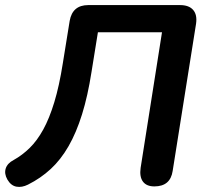

<svg xmlns="http://www.w3.org/2000/svg" viewBox="-34 -725 806 755"><path d="M573 8Q542 8 528 -11Q514 -30 519 -65L603 -598H351L326 -443Q311 -347 288.5 -275Q266 -203 235.5 -150Q205 -97 165.5 -60.5Q126 -24 76 1Q52 13 30.5 9Q9 5 -5 -19Q-18 -42 -11.5 -62.5Q-5 -83 20 -96Q54 -115 83 -143.5Q112 -172 136 -215.5Q160 -259 179.5 -323Q199 -387 213 -476L240 -643Q251 -705 313 -705H674Q709 -705 725.5 -686Q742 -667 737 -632L645 -53Q636 8 573 8Z"/></svg>

Font: Nunito Variable Extra Light
Style: Italic
Weight: 200
Italic angle: -9°
Designer: Vernon Adams
Foundry: Vernon Adams
Version: Version 3.602